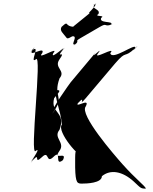

<svg xmlns="http://www.w3.org/2000/svg" viewBox="-20 -1092 910 1142"><path d="M372 -872C379 -862 381 -859 410 -876C448 -881 397 -822 424 -828C453 -845 398 -810 427 -827C458 -855 418 -842 460 -866C489 -883 543 -914 572 -931C620 -959 596 -931 641 -945C670 -962 613 -931 642 -948C654 -968 566 -952 582 -986C611 -1003 536 -991 565 -1008C582 -1040 515 -1037 545 -1067C574 -1084 513 -1051 542 -1068C569 -1070 496 -1009 511 -1014C540 -1031 385 -913 414 -930C432 -937 406 -927 384 -943C373 -957 371 -954 346 -932C333 -909 356 -894 372 -872ZM708 -116C661 -169 450 -411 490 -459C521 -517 414 -439 447 -484C484 -534 404 -437 447 -482C495 -532 440 -450 490 -508C530 -555 625 -667 665 -715C737 -799 714 -740 784 -806C828 -849 744 -760 784 -808C790 -840 645 -728 636 -776C676 -823 524 -728 564 -776C599 -823 510 -729 549 -780L400 -602C398 -600 276 -431 299 -433C339 -480 267 -381 302 -432C364 -522 294 -514 334 -626C374 -673 298 -688 334 -739C378 -801 304 -737 354 -794C394 -841 312 -748 352 -796C383 -834 274 -728 297 -776C337 -823 191 -728 231 -776C253 -823 138 -743 175 -796C210 -846 133 -746 173 -794C223 -832 153 -709 193 -739C233 -786 153 -147 193 -195C233 -224 142 -102 173 -140C213 -187 135 -90 175 -138C224 -194 176 -106 230 -158C274 -201 252 -115 297 -158C350 -210 302 -100 352 -138C392 -185 314 -92 354 -140C384 -197 290 -132 334 -195C370 -245 294 -272 334 -320C374 -430 278 -416 302 -508C342 -555 341 -556 313 -556C302 -512 341 -439 348 -351C314 -310 465 -136 465 -177C468 -214 472 -204 448 -200C425 -200 427 -196 427 -96C429 1 441 0 469 0C492 0 586 -2 586 -44C637 -86 708 -74 776 -12C817 26 816 30 848 30C844 14 788 -26 708 -116Z"/></svg>

Font: Hussar Przerywany
Style: Regular
Weight: 400
Foundry: Cannot Into Space Fonts
Version: Version 0.982